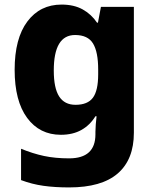

<svg xmlns="http://www.w3.org/2000/svg" viewBox="-20 -579 678 839"><path d="M249 -559Q303 -559 341 -538Q379 -517 404 -480H408L421 -549H565V1Q565 118 494.5 179Q424 240 282 240Q220 240 170 233Q120 226 72 208V71Q123 92 172 102.5Q221 113 282 113Q397 113 397 8V-3Q397 -17 398.5 -35.5Q400 -54 402 -71H397Q373 -32 335.5 -11Q298 10 246 10Q153 10 98.5 -64Q44 -138 44 -274Q44 -411 99.5 -485Q155 -559 249 -559ZM308 -426Q215 -426 215 -271Q215 -194 238.5 -157.5Q262 -121 310 -121Q363 -121 386 -152Q409 -183 409 -254V-275Q409 -352 386.5 -389Q364 -426 308 -426Z"/></svg>

Font: Noto Sans Kannada ExtraBold
Style: Regular
Weight: 800
Designer: Jelle Bosma - Monotype Design Team
Foundry: Monotype Imaging Inc.
Version: Version 2.005; ttfautohint (v1.8.4.7-5d5b)